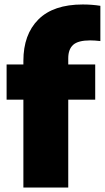

<svg xmlns="http://www.w3.org/2000/svg" viewBox="-20 -838 468 858"><path d="M84.5 0V-392.5H9.5V-550H84.5V-566Q84.5 -684 151.5 -751Q218.5 -818 350 -818Q391 -818 428.5 -812V-654.5Q403 -657.5 383 -657.5Q329.5 -657.5 307.2 -637.8Q285 -618 285 -577.5V-550H405.5V-392.5H285V0Z"/></svg>

Font: Encode Sans SmCnd Black
Style: Regular
Weight: 900
Width: 4
Designer: Multiple Designers
Foundry: Impallari Type
Version: Version 3.002; ttfautohint (v1.8.3) -l 8 -r 50 -G 200 -x 14 